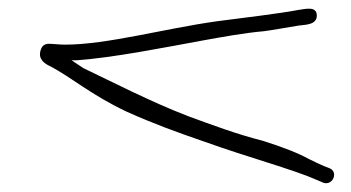

<svg xmlns="http://www.w3.org/2000/svg" viewBox="-20 -443 809 443"><path d="M74 -328C67 -307 82 -297 94 -291C145 -265 188 -225 273 -185C333 -158 388 -138 452 -116C555 -79 657 -52 713 -27L727 -21C749 -15 761 -47 740 -55L727 -60C718 -64 707 -69 693 -76C667 -90 637 -102 587 -118C527 -133 466 -156 414 -175C328 -208 237 -255 172 -286L145 -304H158C241 -310 352 -332 450 -350C489 -357 543 -367 589 -371C599 -372 651 -381 669 -384C686 -386 711 -386 711 -407C711 -430 684 -422 668 -420C627 -412 542 -402 481 -394C359 -377 227 -340 130 -340C115 -340 104 -342 91 -342C82 -341 77 -337 74 -328Z"/></svg>

Font: Stray Cat
Style: UltExt
Weight: 400
Version: Version 1.0